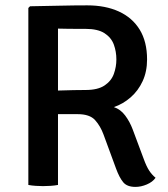

<svg xmlns="http://www.w3.org/2000/svg" viewBox="-20 -708 642 735"><path d="M543 -480.5Q543 -434 526 -397.2Q509 -360.5 480 -335.2Q451 -310 416 -298Q441.5 -289.5 459.2 -265.8Q477 -242 488 -212.5L530 -100Q540.5 -71 551 -55Q561.5 -39 575.5 -27.5Q564.5 -11.5 542.2 -2Q520 7.5 498.5 7.5Q466.5 7.5 451.8 -10.2Q437 -28 424.5 -62L376.5 -192.5Q364.5 -225.5 344 -248.2Q323.5 -271 277.5 -271H155.5V-359.5Q177 -360.5 205.8 -361.5Q234.5 -362.5 261.8 -363Q289 -363.5 307.5 -363.5Q354.5 -363.5 380.2 -380.8Q406 -398 415.8 -425Q425.5 -452 425.5 -480.5Q425.5 -510.5 415.8 -537.2Q406 -564 380.2 -580.8Q354.5 -597.5 307.5 -597.5Q293.5 -597.5 275.2 -597.5Q257 -597.5 237.8 -597.8Q218.5 -598 202 -598.5V0Q188.5 2.5 173.2 3.5Q158 4.5 144.5 4.5Q133 4.5 117.2 3.5Q101.5 2.5 88.5 0V-677.5L95 -684Q153 -685 207.5 -686.2Q262 -687.5 314 -687.5Q383.5 -687.5 435 -664Q486.5 -640.5 514.8 -594.5Q543 -548.5 543 -480.5Z"/></svg>

Font: Signika Negative Medium
Style: Regular
Weight: 500
Designer: Anna Giedry
Foundry: Anna Giedry
Version: Version 2.001